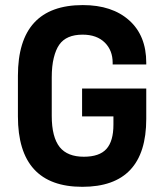

<svg xmlns="http://www.w3.org/2000/svg" viewBox="-20 -720 640 748"><path d="M49.8 -266.6V-424.8Q49.8 -700.2 302.7 -700.2Q417 -700.2 483.4 -640.6Q549.8 -581.1 549.8 -475.6V-468.8H418.9V-475.6Q418.9 -523.4 388.7 -553.7Q357.4 -585 301.8 -585Q238.3 -585 210.9 -545.9Q197.3 -526.4 189.5 -494.6Q181.6 -462.9 181.6 -418V-268.6Q181.6 -185.5 212.9 -146.5Q243.2 -109.4 306.6 -109.4Q367.2 -109.4 394.5 -139.6Q421.9 -169.9 421.9 -234.4V-266.6H299.8V-375H549.8V-256.8Q549.8 7.8 300.8 7.8Q49.8 7.8 49.8 -266.6Z"/></svg>

Font: DINish
Style: Bold
Weight: 700
Designer: Bert Driehuis
Foundry: Playbeing
Version: Version 3.008; git-95204e4c-release